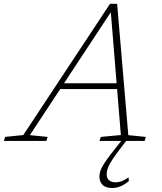

<svg xmlns="http://www.w3.org/2000/svg" viewBox="-84 -720 830 981"><path d="M209.5 -265 219 -294.5H531.5L522 -265ZM571.5 -29.5 661 -20.5 655 0H424.5L431 -20.5L533.5 -30L481 -672.5H492L68.5 -29.5L159.5 -20.5L153 0H-64L-58 -20.5L35 -30L478 -700.5H514.5ZM461 172Q461 190.5 473.2 201Q485.5 211.5 506.5 211.5Q522.5 211.5 536.8 206.2Q551 201 573 186.5L574.5 205Q551.5 224 531 232.2Q510.5 240.5 489.5 240.5Q455 240.5 439.5 224Q424 207.5 424 183Q424 169.5 428.5 154.5Q433 139.5 446.8 117.5Q460.5 95.5 487 61.5L537 -2H562L512 64Q490 94 479 113.5Q468 133 464.5 146.5Q461 160 461 172Z"/></svg>

Font: Newsreader 9pt ExtraLight
Style: Italic
Weight: 250
Italic angle: -17°
Designer: Hugues Gentile
Foundry: Production Type
Version: Version 1.003